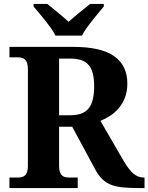

<svg xmlns="http://www.w3.org/2000/svg" viewBox="-20 -951 751 971"><path d="M27.8 -53.2H69.8Q80.1 -53.2 89.4 -55.2Q98.6 -57.1 105.7 -63.2Q112.8 -69.3 116.9 -81.3Q121.1 -93.3 121.1 -112.8V-600.1Q121.1 -620.1 116.9 -632.1Q112.8 -644 105.7 -650.4Q98.6 -656.7 89.4 -658.9Q80.1 -661.1 69.8 -661.1H27.8V-713.9H350.1Q491.7 -713.9 557.9 -666.5Q624 -619.1 624 -528.8Q624 -489.3 612.3 -458.5Q600.6 -427.7 581.3 -404.8Q562 -381.8 537.6 -366Q513.2 -350.1 487.8 -339.8L606.9 -134.8Q619.6 -113.3 631.6 -97.9Q643.6 -82.5 655.5 -72.5Q667.5 -62.5 680.2 -57.9Q692.9 -53.2 707 -53.2H710.9V0H678.2Q633.3 0 599.9 -3.4Q566.4 -6.8 541.3 -16.8Q516.1 -26.9 497.8 -44.4Q479.5 -62 463.9 -89.8L345.2 -310.1H278.8V-112.8Q278.8 -93.3 283 -81.3Q287.1 -69.3 294.2 -63.2Q301.3 -57.1 310.5 -55.2Q319.8 -53.2 330.1 -53.2H373V0H27.8ZM278.8 -368.2H335Q369.6 -368.2 392.8 -377.4Q416 -386.7 429.9 -405Q443.8 -423.3 450 -450.9Q456.1 -478.5 456.1 -515.1Q456.1 -553.2 449.2 -579.6Q442.4 -606 427.7 -622.8Q413.1 -639.6 389.6 -647.2Q366.2 -654.8 333 -654.8H278.8ZM149.9 -931.2H219.2Q229.5 -922.9 243.4 -911.6Q257.3 -900.4 272.2 -887.9Q287.1 -875.5 301.5 -863.3Q315.9 -851.1 327.1 -840.8Q338.4 -851.1 352.8 -863.3Q367.2 -875.5 382.3 -887.9Q397.5 -900.4 411.6 -911.6Q425.8 -922.9 436 -931.2H504.9V-918Q493.2 -903.8 477.5 -885.3Q461.9 -866.7 446.3 -846.9Q430.7 -827.1 416.7 -807.6Q402.8 -788.1 395 -771H260.3Q252.4 -788.1 238.5 -807.6Q224.6 -827.1 209 -846.9Q193.4 -866.7 177.5 -885.3Q161.6 -903.8 149.9 -918Z"/></svg>

Font: Droid Serif
Style: Bold
Weight: 700
Designer: Monotype Design team
Foundry: Monotype Imaging Inc.
Version: Version 1.03